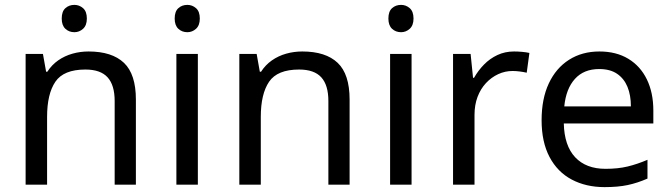

<svg xmlns="http://www.w3.org/2000/svg" viewBox="-20 -757 2749 787"><path d="M285 -737Q305 -737 320.5 -723.5Q336 -710 336 -681Q336 -653 320.5 -639Q305 -625 285 -625Q263 -625 248 -639Q233 -653 233 -681Q233 -710 248 -723.5Q263 -737 285 -737ZM343 -546Q439 -546 488 -499.5Q537 -453 537 -349V0H450V-343Q450 -408 421 -440Q392 -472 330 -472Q241 -472 207 -422Q173 -372 173 -278V0H85V-536H156L169 -463H174Q192 -491 218.5 -509.5Q245 -528 277 -537Q309 -546 343 -546Z M791 -536V0H703V-536ZM748 -737Q768 -737 783.5 -723.5Q799 -710 799 -681Q799 -653 783.5 -639Q768 -625 748 -625Q726 -625 711 -639Q696 -653 696 -681Q696 -710 711 -723.5Q726 -737 748 -737Z M1219 -546Q1315 -546 1364 -499.5Q1413 -453 1413 -349V0H1326V-343Q1326 -408 1297 -440Q1268 -472 1206 -472Q1117 -472 1083 -422Q1049 -372 1049 -278V0H961V-536H1032L1045 -463H1050Q1068 -491 1094.5 -509.5Q1121 -528 1153 -537Q1185 -546 1219 -546Z M1667 -536V0H1579V-536ZM1624 -737Q1644 -737 1659.5 -723.5Q1675 -710 1675 -681Q1675 -653 1659.5 -639Q1644 -625 1624 -625Q1602 -625 1587 -639Q1572 -653 1572 -681Q1572 -710 1587 -723.5Q1602 -737 1624 -737Z M2087 -546Q2102 -546 2119.5 -544.5Q2137 -543 2150 -540L2139 -459Q2126 -462 2110.5 -464Q2095 -466 2081 -466Q2050 -466 2022 -453Q1994 -440 1972 -416.5Q1950 -393 1937.5 -360Q1925 -327 1925 -286V0H1837V-536H1909L1919 -438H1923Q1940 -468 1964 -492.5Q1988 -517 2019 -531.5Q2050 -546 2087 -546Z M2437 -546Q2506 -546 2555.5 -516Q2605 -486 2631.5 -431.5Q2658 -377 2658 -304V-251H2291Q2293 -160 2337.5 -112.5Q2382 -65 2462 -65Q2513 -65 2552.5 -74.5Q2592 -84 2634 -102V-25Q2593 -7 2553 1.5Q2513 10 2458 10Q2382 10 2323.5 -21Q2265 -52 2232.5 -113.5Q2200 -175 2200 -264Q2200 -352 2229.5 -415Q2259 -478 2312.5 -512Q2366 -546 2437 -546ZM2436 -474Q2373 -474 2336.5 -433.5Q2300 -393 2293 -321H2566Q2566 -367 2552 -401Q2538 -435 2509.5 -454.5Q2481 -474 2436 -474Z"/></svg>

Font: ltelugu25
Style: Book
Weight: 400
Designer: Jelle Bosma - Monotype Design Team
Foundry: Monotype Imaging Inc.
Version: Version 2.003